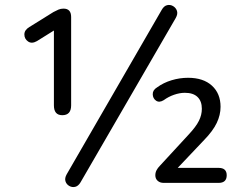

<svg xmlns="http://www.w3.org/2000/svg" viewBox="-20 -743 979 780"><path d="M307 -2Q298 13 285.5 16Q273 19 261.5 12.5Q250 6 246 -6.5Q242 -19 251 -35L637 -703Q646 -719 659 -722Q672 -725 683.5 -718Q695 -711 699 -698.5Q703 -686 694 -670ZM233 -275Q199 -275 199 -315V-619L130 -576Q109 -564 94 -574.5Q79 -585 79 -603Q79 -621 99 -633L197 -694Q208 -700 217.5 -704Q227 -708 238 -708Q269 -708 269 -674V-315Q269 -275 233 -275ZM645 0Q630 0 620.5 -8.5Q611 -17 611 -31Q611 -42 616 -51.5Q621 -61 629 -69L747 -197Q776 -228 788 -252Q800 -276 800 -301Q800 -332 782.5 -349Q765 -366 731 -366Q710 -366 687 -358Q664 -350 645 -336Q627 -325 614 -334Q601 -343 600.5 -360Q600 -377 618 -388Q644 -407 677 -417Q710 -427 744 -427Q806 -427 841 -395Q876 -363 876 -309Q876 -276 860.5 -243.5Q845 -211 810 -175L702 -61H868Q901 -61 901 -31Q901 0 868 0Z"/></svg>

Font: Chiron GoRound TC N
Style: Regular
Weight: 350
Designer: Ryoko NISHIZUKA 西塚涼子 (kana, bopomofo & ideographs); Paul D. Hunt (Latin, Greek & Cyrillic); Sandoll Communications 산돌커뮤니
Foundry: Adobe
Version: Version 1.000;hotconv 1.1.1;makeotfexe 2.6.0